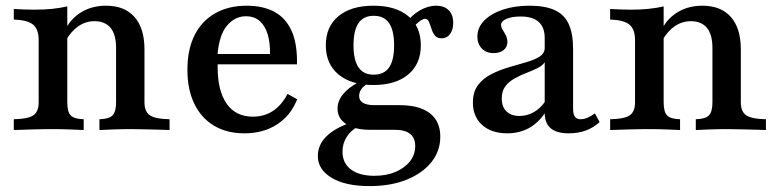

<svg xmlns="http://www.w3.org/2000/svg" viewBox="-20 -447 2668 660"><path d="M321.8 0V-37.1Q354.8 -37.9 366.9 -50.4Q379 -62.9 379 -95.2V-282.3Q379 -328.2 360.1 -351.2Q341.1 -374.2 304.8 -374.2Q275 -374.2 250 -357.3Q225 -340.3 206.5 -308.1V-349.2Q226.6 -386.3 262.5 -406.9Q298.4 -427.4 344.4 -427.4Q408.1 -427.4 442.3 -388.7Q476.6 -350 476.6 -277.4V-95.2Q476.6 -62.9 495.6 -50.4Q514.5 -37.9 562.9 -37.1V0Q550 -0.8 527.8 -1.2Q505.6 -1.6 479.8 -2.4Q454 -3.2 429.8 -3.2Q398.4 -3.2 367.7 -2Q337.1 -0.8 321.8 0ZM27.4 0V-37.1Q75.8 -37.9 94.4 -50.4Q112.9 -62.9 112.9 -95.2V-308.9Q112.9 -346.8 93.5 -362.5Q74.2 -378.2 27.4 -379.8V-416.1Q44.4 -415.3 62.1 -414.5Q79.8 -413.7 97.6 -413.7Q130.6 -413.7 158.9 -416.5Q187.1 -419.4 211.3 -425V-95.2Q211.3 -62.1 223.4 -50Q235.5 -37.9 267.7 -37.1V0Q250 -0.8 221.4 -2Q192.7 -3.2 162.1 -3.2Q126.6 -3.2 88.7 -2Q50.8 -0.8 27.4 0Z M820.2 11.3Q759.7 11.3 715.7 -14.9Q671.8 -41.1 648 -90.3Q624.2 -139.5 624.2 -207.3Q624.2 -276.6 648.8 -325.8Q673.4 -375 719.4 -401.2Q765.3 -427.4 828.2 -427.4Q883.9 -427.4 923 -406.5Q962.1 -385.5 982.3 -341.1Q1002.4 -296.8 1000.8 -225.8H692.7L691.1 -261.3H908.1Q908.9 -299.2 900.4 -328.2Q891.9 -357.3 873.4 -374.2Q854.8 -391.1 825 -391.1Q787.1 -391.1 759.7 -358.1Q732.3 -325 727.4 -254L729 -250.8Q728.2 -243.5 728.2 -234.7Q728.2 -225.8 728.2 -215.3Q728.2 -134.7 759.3 -90.3Q790.3 -46 849.2 -46Q887.9 -46 917.7 -65.3Q947.6 -84.7 968.5 -124.2L1001.6 -105.6Q979 -49.2 931.9 -19Q884.7 11.3 820.2 11.3Z M1250.8 192.7Q1166.9 192.7 1119.8 164.1Q1072.6 135.5 1072.6 89.5Q1072.6 51.6 1100.8 23Q1129 -5.6 1183.9 -25L1208.9 -10.5Q1185.5 1.6 1171.4 24.2Q1157.3 46.8 1157.3 74.2Q1157.3 113.7 1186.3 135.5Q1215.3 157.3 1266.9 157.3Q1308.1 157.3 1339.5 144Q1371 130.6 1389.1 107.7Q1407.3 84.7 1407.3 54.8Q1407.3 27.4 1389.9 13.3Q1372.6 -0.8 1337.1 -0.8H1251.6Q1200.8 -0.8 1170.6 -20.2Q1140.3 -39.5 1140.3 -73.4Q1140.3 -99.2 1158.1 -121.8Q1175.8 -144.4 1212.1 -164.5L1243.5 -159.7Q1228.2 -150 1221.4 -139.5Q1214.5 -129 1214.5 -116.9Q1214.5 -101.6 1227.8 -93.5Q1241.1 -85.5 1266.9 -85.5H1354Q1421.8 -85.5 1457.7 -57.7Q1493.5 -29.8 1493.5 22.6Q1493.5 72.6 1462.5 110.9Q1431.5 149.2 1377 171Q1322.6 192.7 1250.8 192.7ZM1263.7 -154.8Q1187.1 -154.8 1143.5 -191.1Q1100 -227.4 1100 -291.1Q1100 -355.6 1143.5 -391.5Q1187.1 -427.4 1263.7 -427.4Q1340.3 -427.4 1383.5 -391.5Q1426.6 -355.6 1426.6 -291.1Q1426.6 -227.4 1383.5 -191.1Q1340.3 -154.8 1263.7 -154.8ZM1264.5 -190.3Q1300 -190.3 1317.3 -214.9Q1334.7 -239.5 1334.7 -291.1Q1334.7 -342.7 1317.3 -367.7Q1300 -392.7 1264.5 -392.7Q1229.8 -392.7 1212.5 -367.7Q1195.2 -342.7 1195.2 -291.1Q1195.2 -240.3 1212.5 -215.3Q1229.8 -190.3 1264.5 -190.3ZM1498.4 -315.3Q1482.3 -315.3 1474.6 -325.4Q1466.9 -335.5 1462.9 -348.8Q1458.9 -362.1 1454.4 -372.2Q1450 -382.3 1441.1 -382.3Q1435.5 -382.3 1427 -377Q1418.5 -371.8 1409.7 -362.9Q1400.8 -354 1392.7 -341.9L1376.6 -368.5Q1394.4 -394.4 1422.6 -410.9Q1450.8 -427.4 1479.8 -427.4Q1506.5 -427.4 1522.2 -412.1Q1537.9 -396.8 1537.9 -368.5Q1537.9 -344.4 1527 -329.8Q1516.1 -315.3 1498.4 -315.3Z M1723.4 11.3Q1669.4 11.3 1637.5 -17.3Q1605.6 -46 1605.6 -94.4Q1605.6 -131.5 1623.4 -154.8Q1641.1 -178.2 1669.4 -192.3Q1697.6 -206.5 1729 -215.7Q1760.5 -225 1788.7 -233.1Q1816.9 -241.1 1834.7 -252.4Q1852.4 -263.7 1852.4 -282.3V-316.9Q1852.4 -353.2 1831.5 -371.8Q1810.5 -390.3 1770.2 -390.3Q1740.3 -390.3 1721.4 -382.3Q1702.4 -374.2 1702.4 -361.3Q1702.4 -353.2 1708.1 -344.4Q1713.7 -335.5 1719 -325Q1724.2 -314.5 1724.2 -302.4Q1724.2 -285.5 1711.3 -275Q1698.4 -264.5 1676.6 -264.5Q1651.6 -264.5 1636.3 -280.2Q1621 -296 1621 -321Q1621 -352.4 1644.4 -376.2Q1667.7 -400 1708.1 -413.7Q1748.4 -427.4 1800 -427.4Q1853.2 -427.4 1886.3 -412.5Q1919.4 -397.6 1934.7 -364.9Q1950 -332.3 1950 -278.2V-72.6Q1950 -54 1956.5 -45.6Q1962.9 -37.1 1975.8 -37.1Q1987.9 -37.1 2000.4 -42.7Q2012.9 -48.4 2025 -57.3L2041.1 -27.4Q2020.2 -8.1 1994 1.6Q1967.7 11.3 1934.7 11.3Q1853.2 11.3 1852.4 -57.3Q1829 -23.4 1796.8 -6Q1764.5 11.3 1723.4 11.3ZM1765.3 -48.4Q1791.1 -48.4 1813.3 -60.5Q1835.5 -72.6 1852.4 -96V-233.1Q1844.4 -221 1827 -212.5Q1809.7 -204 1788.7 -196Q1767.7 -187.9 1748.4 -177Q1729 -166.1 1716.9 -150Q1704.8 -133.9 1704.8 -108.1Q1704.8 -79.8 1721 -64.1Q1737.1 -48.4 1765.3 -48.4Z M2371.8 0V-37.1Q2404.8 -37.9 2416.9 -50.4Q2429 -62.9 2429 -95.2V-282.3Q2429 -328.2 2410.1 -351.2Q2391.1 -374.2 2354.8 -374.2Q2325 -374.2 2300 -357.3Q2275 -340.3 2256.5 -308.1V-349.2Q2276.6 -386.3 2312.5 -406.9Q2348.4 -427.4 2394.4 -427.4Q2458.1 -427.4 2492.3 -388.7Q2526.6 -350 2526.6 -277.4V-95.2Q2526.6 -62.9 2545.6 -50.4Q2564.5 -37.9 2612.9 -37.1V0Q2600 -0.8 2577.8 -1.2Q2555.6 -1.6 2529.8 -2.4Q2504 -3.2 2479.8 -3.2Q2448.4 -3.2 2417.7 -2Q2387.1 -0.8 2371.8 0ZM2077.4 0V-37.1Q2125.8 -37.9 2144.4 -50.4Q2162.9 -62.9 2162.9 -95.2V-308.9Q2162.9 -346.8 2143.5 -362.5Q2124.2 -378.2 2077.4 -379.8V-416.1Q2094.4 -415.3 2112.1 -414.5Q2129.8 -413.7 2147.6 -413.7Q2180.6 -413.7 2208.9 -416.5Q2237.1 -419.4 2261.3 -425V-95.2Q2261.3 -62.1 2273.4 -50Q2285.5 -37.9 2317.7 -37.1V0Q2300 -0.8 2271.4 -2Q2242.7 -3.2 2212.1 -3.2Q2176.6 -3.2 2138.7 -2Q2100.8 -0.8 2077.4 0Z"/></svg>

Font: Playfair 9pt SemiBold
Style: Regular
Weight: 600
Designer: Claus Eggers Sørensen
Foundry: Claus Eggers Sørensen
Version: Version 2.001;gftools[0.9.30]